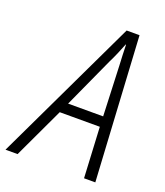

<svg xmlns="http://www.w3.org/2000/svg" viewBox="-191 -806 768 896"><g transform="rotate(20 193.0 -358.0)"><path d="M143 -302 256 -550Q270 -578 281 -604Q292 -630 301 -653H303Q303 -630 304.5 -603Q306 -576 307 -551L317 -302ZM-58 0H2L120 -251H319L332 0H388L347 -716H283Z"/></g></svg>

Font: Noto Sans Display SemiCondensed Light
Style: Italic
Weight: 300
Width: 4
Italic angle: -12°
Designer: Monotype Design Team
Foundry: Monotype Imaging Inc.
Version: Version 1.900